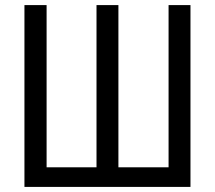

<svg xmlns="http://www.w3.org/2000/svg" viewBox="-20 -734 844 754"><path d="M728 0H76V-714H163V-77H359V-714H445V-77H642V-714H728Z"/></svg>

Font: Avrile Sans Condensed
Style: Regular
Weight: 400
Width: 3
Designer: Monotype Design Team
Foundry: Monotype Imaging Inc.
Version: Version 2.001;September 10, 2019;FontCreator 11.5.0.2425 64-